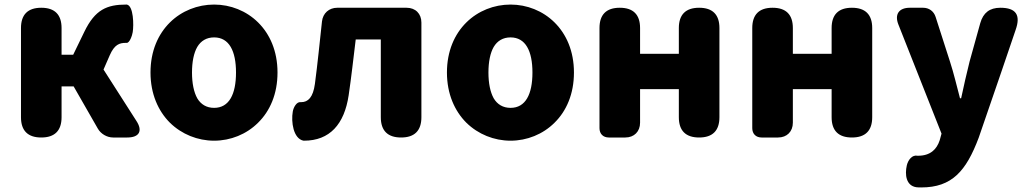

<svg xmlns="http://www.w3.org/2000/svg" viewBox="-20 -603 4521 842"><path d="M72 -284V-89C72 -30 102 0 161 0C220 0 250 -30 250 -89V-224H303L409 -39C422 -16 449 0 476 0H528H538C591 0 607 -29 578 -73L434 -298L461 -360C482 -408 504 -415 532 -415C533 -415 533 -415 534 -415C548 -412 560 -448 562 -462C567 -492 566 -578 536 -583C535 -583 535 -583 534 -583C449 -583 397 -561 350 -464L301 -363H250V-480C250 -539 220 -569 161 -569C102 -569 72 -539 72 -480Z M1112 -65C1164 -116 1197 -191 1197 -285C1197 -473 1063 -583 919 -583C774 -583 640 -473 640 -285C640 -191 674 -116 725 -65C777 -14 847 14 919 14C991 14 1061 -14 1112 -65ZM845 -397C861 -424 886 -439 919 -439C985 -439 1015 -379 1015 -285C1015 -190 985 -130 919 -130C886 -130 861 -145 845 -172C830 -199 822 -238 822 -285C822 -332 830 -371 845 -397Z M1828 -284V-504C1828 -543 1802 -569 1763 -569H1613H1459C1423 -569 1396 -545 1392 -509C1382 -418 1373 -325 1361 -235C1353 -176 1331 -155 1301 -155C1300 -155 1299 -155 1299 -155C1281 -158 1267 -132 1264 -114C1256 -69 1266 5 1311 14C1311 14 1312 14 1313 14C1426 14 1490 -58 1509 -185C1521 -266 1530 -349 1540 -430H1650V-89C1650 -30 1680 0 1739 0C1798 0 1828 -30 1828 -89V-284Z M2412 -65C2464 -116 2497 -191 2497 -285C2497 -473 2363 -583 2219 -583C2074 -583 1940 -473 1940 -285C1940 -191 1974 -116 2025 -65C2077 -14 2147 14 2219 14C2291 14 2361 -14 2412 -65ZM2145 -397C2161 -424 2186 -439 2219 -439C2285 -439 2315 -379 2315 -285C2315 -190 2285 -130 2219 -130C2186 -130 2161 -145 2145 -172C2130 -199 2122 -238 2122 -285C2122 -332 2130 -371 2145 -397Z M3135 -284V-480C3135 -539 3105 -569 3046 -569C2987 -569 2957 -539 2957 -480V-367H2787V-480C2787 -539 2757 -569 2698 -569C2639 -569 2609 -539 2609 -480V-41C2609 -16 2625 0 2650 0H2698H2722C2761 0 2787 -26 2787 -65V-212H2957V-89C2957 -30 2987 0 3046 0C3105 0 3135 -30 3135 -89V-284Z M3805 -284V-480C3805 -539 3775 -569 3716 -569C3657 -569 3627 -539 3627 -480V-367H3457V-480C3457 -539 3427 -569 3368 -569C3309 -569 3279 -539 3279 -480V-41C3279 -16 3295 0 3320 0H3368H3392C3431 0 3457 -26 3457 -65V-212H3627V-89C3627 -30 3657 0 3716 0C3775 0 3805 -30 3805 -89V-284Z M4370 -284 4434 -472C4457 -537 4436 -569 4367 -569C4320 -569 4292 -547 4279 -502L4232 -333C4219 -279 4206 -226 4195 -172H4190C4175 -228 4163 -281 4146 -333L4083 -529C4075 -554 4054 -569 4028 -569H3980H3970C3922 -569 3902 -540 3920 -495L4109 -17L4101 12C4088 52 4060 80 4006 80C4005 80 4005 80 4004 80C3980 75 3963 98 3957 121C3947 164 3954 211 3998 218C4005 219 4012 219 4020 219C4155 219 4217 147 4272 1Z"/></svg>

Font: GenSenRounded2 TW H
Style: Regular
Weight: 900
Version: Version 2.100;PS 2.1;hotconv 16.6.51;makeotf.lib2.5.65220 DE